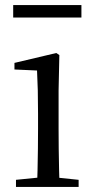

<svg xmlns="http://www.w3.org/2000/svg" viewBox="-20 -737 372 757"><path d="M43 0V-28L153 -39H184L290 -28V0ZM126 0Q127 -24 128 -65Q129 -106 129.5 -150.5Q130 -195 130 -229V-289Q130 -340 129 -381Q128 -422 126 -459L37 -463V-489L202 -528L214 -520L211 -380V-229Q211 -195 211.5 -150.5Q212 -106 213 -65Q214 -24 215 0ZM32 -668V-717H301V-668Z"/></svg>

Font: Noto Serif JP
Style: Regular
Weight: 400
Designer: Ryoko NISHIZUKA  (kana & ideographs); Frank Grießhammer (Latin, Greek & Cyrillic); Wenlong ZHANG  (bopomofo); Sandoll Co
Foundry: Adobe
Version: Version 2.003-H1;hotconv 1.1.1;makeotfexe 2.6.0